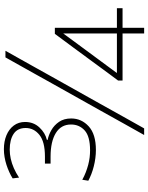

<svg xmlns="http://www.w3.org/2000/svg" viewBox="93 -854 761 987"><g transform="rotate(-90 473.5 -360.5)"><path d="M196 -248Q175.5 -248 154.2 -250.8Q133 -253.5 112.2 -258.8Q91.5 -264 72.8 -271.2Q54 -278.5 38 -287L43 -318Q62 -307.5 81.5 -300Q101 -292.5 120 -287.5Q139 -282.5 157.8 -280.2Q176.5 -278 194 -278Q266 -278 296.5 -305.8Q327 -333.5 327 -376Q327 -427 283.2 -454Q239.5 -481 162 -481Q153 -481 144 -481Q135 -481 126 -481V-510Q135 -510 144 -510Q153 -510 162 -510Q238.5 -510 273.8 -538.5Q309 -567 309 -609Q309 -651 278.8 -671Q248.5 -691 198 -691Q175 -691 151 -685.8Q127 -680.5 102.5 -669.8Q78 -659 54 -643L50 -676Q65 -685.5 82.8 -693.5Q100.5 -701.5 119.8 -707.8Q139 -714 159.5 -717.5Q180 -721 200 -721Q240 -721 271.8 -707.8Q303.5 -694.5 321.8 -670Q340 -645.5 340 -612Q340 -568.5 312 -538.5Q284 -508.5 248 -500V-496Q272.5 -491.5 298 -477Q323.5 -462.5 340.8 -437.2Q358 -412 358 -375Q358 -322 317.5 -285Q277 -248 196 -248ZM273 0Q304 -55 333.5 -107.8Q363 -160.5 401 -229L540 -477Q566.5 -524.5 588.2 -563.5Q610 -602.5 630.2 -638.5Q650.5 -674.5 672 -713H706Q684.5 -674.5 664.2 -638.5Q644 -602.5 622.2 -563.5Q600.5 -524.5 574 -477L435 -229Q397 -160.5 367.5 -107.8Q338 -55 307 0ZM795 0Q795 -31 795 -58.5Q795 -86 795 -124V-132V-295Q795 -331 795 -367.5Q795 -404 795 -440L820 -450Q800 -422.5 780 -395.5Q760 -368.5 739.5 -340.5L652 -222Q633 -196 616.2 -173.5Q599.5 -151 582 -127L580 -140H802H811Q836.5 -140 869.2 -140Q902 -140 925 -140V-111Q902 -111 869.2 -111Q836.5 -111 811 -111H553V-134Q567 -152.5 585.8 -178Q604.5 -203.5 624.2 -230.2Q644 -257 660 -279L723 -364.5Q740.5 -388 758.2 -412Q776 -436 793 -459H824Q824 -417 824 -377Q824 -337 824 -297V-124Q824 -86 824 -58.5Q824 -31 824 0Z"/></g></svg>

Font: Commissioner Thin
Style: Regular
Weight: 100
Designer: Kostas Bartsokas
Foundry: Kostas Bartsokas
Version: Version 1.001;gftools[0.9.23]